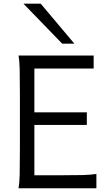

<svg xmlns="http://www.w3.org/2000/svg" viewBox="-20 -1011 598 1031"><path d="M446.3 -407.7V-340.3H164.6V-69.8H294.4Q379.9 -69.8 425.3 -71Q470.7 -72.3 497.6 -77.1V0H79.6Q84.5 -26.4 85.7 -73.7Q86.9 -121.1 86.9 -212.4V-500.5Q86.9 -591.8 85.7 -639.2Q84.5 -686.5 79.6 -712.9H482.9V-643.1H164.6V-407.7ZM198.7 -991.2 379.4 -776.4H314L106 -991.2Z"/></svg>

Font: Lesson One Light
Style: Regular
Weight: 300
Designer: But Ko, Victor Gaultney, Annie Olsen, Julie Remington, Don Collingsworth, Eric Hays, Becca Hirsbrunner
Version: Version 1.100